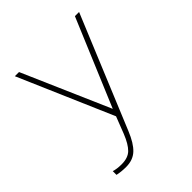

<svg xmlns="http://www.w3.org/2000/svg" viewBox="-190 -597 911 911"><g transform="rotate(-45 265.5 -141.0)"><path d="M70 192V167Q92 174 123 174Q166 174 189 151.5Q212 129 232 79L265 -6L60 -480H88L279 -42L463 -480H491L257 85Q233 144 204 171Q175 198 129 198Q97 198 70 192Z"/></g></svg>

Font: Prompt Thin
Style: Regular
Weight: 250
Designer: Katatrad Team
Foundry: CadsonDemak
Version: Version 1.001